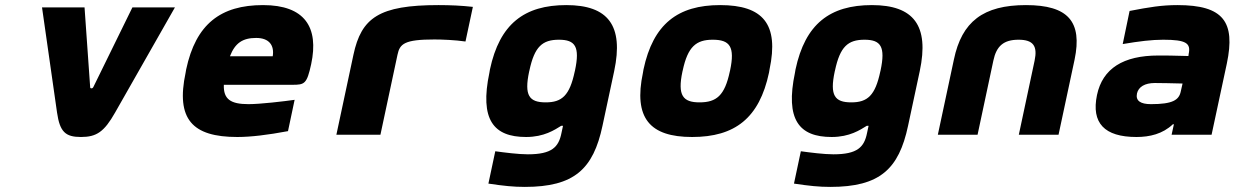

<svg xmlns="http://www.w3.org/2000/svg" viewBox="-20 -529 4848 754"><path d="M145 -500 204 -87C215 -11 237 9 298 9C359 9 389 -11 432 -87L667 -500H500L347 -188C345 -184 343 -182 339 -182C335 -182 334 -184 334 -188L312 -500Z M1202 -277C1233 -422 1177 -509 1013 -509C847 -509 749 -435 711 -256L709 -244C670 -61 735 9 912 9C965 9 1031 1 1111 -14L1137 -137C1095 -131 1002 -120 956 -120C886 -120 857 -139 859 -196H1128C1176 -196 1185 -199 1202 -277ZM883 -308C903 -360 933 -380 986 -380C1037 -380 1058 -351 1051 -308Z M1686 -374C1715 -374 1767 -372 1808 -366L1837 -502C1793 -507 1748 -509 1702 -509C1468 -509 1399 -459 1368 -314L1301 0H1474L1541 -314C1550 -357 1568 -374 1686 -374Z M1904 -256 1902 -244C1863 -59 1918 9 2046 9C2117 9 2158 -19 2184 -35H2191L2185 -7C2174 49 2147 77 2053 77C2016 77 1961 70 1925 65L1898 192C1958 201 1996 205 2041 205C2235 205 2310 135 2346 -35L2392 -250C2430 -429 2368 -509 2204 -509C2039 -509 1942 -435 1904 -256ZM2058 -248 2059 -252C2079 -346 2110 -373 2175 -373C2239 -373 2258 -346 2238 -252L2237 -248C2217 -154 2187 -127 2123 -127C2058 -127 2038 -154 2058 -248Z M2507 -256 2505 -244C2467 -65 2532 9 2698 9C2866 9 2962 -65 3000 -244L3002 -256C3040 -435 2976 -509 2808 -509C2642 -509 2545 -435 2507 -256ZM2660 -248 2661 -252C2681 -346 2714 -373 2779 -373C2846 -373 2867 -346 2847 -252L2846 -248C2826 -154 2794 -127 2727 -127C2662 -127 2640 -154 2660 -248Z M3104 -256 3102 -244C3063 -59 3118 9 3246 9C3317 9 3358 -19 3384 -35H3391L3385 -7C3374 49 3347 77 3253 77C3216 77 3161 70 3125 65L3098 192C3158 201 3196 205 3241 205C3435 205 3510 135 3546 -35L3592 -250C3630 -429 3568 -509 3404 -509C3239 -509 3142 -435 3104 -256ZM3258 -248 3259 -252C3279 -346 3310 -373 3375 -373C3439 -373 3458 -346 3438 -252L3437 -248C3417 -154 3387 -127 3323 -127C3258 -127 3238 -154 3258 -248Z M3726 -295 3663 0H3819L3881 -291C3893 -348 3921 -373 3980 -373C4038 -373 4055 -348 4043 -291L3981 0H4137L4200 -295C4231 -444 4175 -509 4009 -509C3841 -509 3757 -444 3726 -295Z M4604 -509C4542 -509 4494 -501 4416 -486L4389 -356C4454 -367 4503 -373 4548 -373C4639 -373 4657 -359 4648 -317L4647 -309C4592 -311 4550 -311 4529 -311C4391 -311 4310 -260 4288 -156C4265 -46 4317 9 4443 9C4495 9 4546 -3 4586 -41H4590L4581 0H4738L4798 -280C4832 -443 4785 -509 4604 -509ZM4445 -162C4451 -188 4476 -203 4515 -203C4541 -203 4584 -202 4624 -201L4617 -170C4610 -136 4585 -120 4500 -120C4459 -120 4439 -133 4445 -162Z"/></svg>

Font: LT Wave Mono Black
Style: Italic
Weight: 900
Designer: Daniel Lyons
Version: Version 2.5 (Glyphs App)